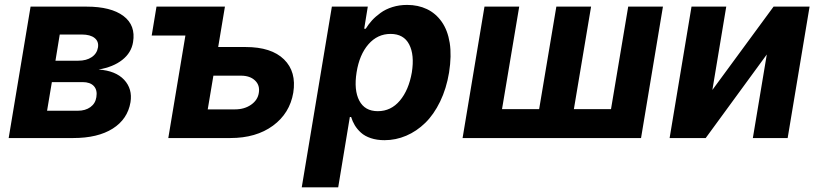

<svg xmlns="http://www.w3.org/2000/svg" viewBox="-20 -573 3395 797"><path d="M16 0 106.9 -545.5H339.1Q440.7 -545.5 492.4 -506.7Q544 -468 532.3 -398.1Q525.2 -354 487.6 -324.4Q449.9 -294.7 389.2 -284.4Q460.2 -279.5 495.4 -241.7Q530.5 -203.8 521.7 -148.8Q509.9 -78.5 448 -39.2Q386 0 284.1 0ZM175.4 -113.3H302.9Q334.5 -113.3 355.3 -128.4Q376.1 -143.5 380 -169.7Q384.9 -198.9 369.7 -215.6Q354.4 -232.2 322.8 -232.2H195.3ZM210.2 -321H305Q338.8 -321 360.6 -335.8Q382.5 -350.5 386.7 -376.1Q390.6 -400.9 372.7 -415.3Q354.8 -429.7 319.6 -429.7H228Z M885.7 -377.8H999.6Q1106.5 -377.8 1158.9 -326.5Q1211.3 -275.2 1197.4 -188.2Q1182.9 -102.6 1113.1 -51.3Q1043.3 0 936.1 0H678.6L749.6 -425.4H609.7L629.6 -545.5H913.7ZM865.8 -258.9 842.3 -119H956Q994.3 -119 1022 -138.1Q1049.7 -157.3 1054.3 -187.1Q1059.7 -218.8 1038.7 -238.8Q1017.8 -258.9 980.1 -258.9Z M1232.6 204.5 1357.6 -545.5H1506.7L1491.8 -453.8H1498.2Q1509.6 -472.3 1524.1 -488.3Q1538.7 -504.3 1559.7 -519.5Q1580.6 -534.8 1609 -543.7Q1637.4 -552.6 1670.1 -552.6Q1715.6 -552.6 1752.1 -535.2Q1788.7 -517.8 1813.6 -482.6Q1838.4 -447.4 1846.8 -394.9Q1855.1 -342.3 1844.1 -272Q1833.1 -205.3 1807 -151.5Q1780.9 -97.7 1745.2 -62.9Q1709.5 -28.1 1666.2 -9.6Q1622.9 8.9 1576 8.9Q1544.4 8.9 1519.4 0.5Q1494.3 -7.8 1478.3 -22.4Q1462.4 -36.9 1452.8 -52.9Q1443.2 -68.9 1437.5 -87.4H1432.2L1383.9 204.5ZM1460.2 -272.7Q1448.5 -198.9 1471.4 -155.2Q1494.3 -111.5 1548.3 -111.5Q1603 -111.5 1639.9 -155.4Q1676.8 -199.2 1689.6 -272.7Q1701 -345.5 1678.4 -388.8Q1655.9 -432.2 1601.2 -432.2Q1546.9 -432.2 1509.4 -389.2Q1471.9 -346.2 1460.2 -272.7Z M1991.1 -545.5H2135.3L2063.9 -120H2218L2289.4 -545.5H2433.6L2362.2 -120H2516.3L2587.7 -545.5H2731.9L2641 0H1900.2Z M2937.1 -199.6 3191.1 -545.5H3340.6L3249.6 0H3105.1L3163 -346.9L2909.4 0H2759.6L2850.5 -545.5H2994.7Z"/></svg>

Font: Karasuma Gothic
Style: Bold Italic
Weight: 700
Italic angle: 9.39998°
Designer: Rasmus Andersson / Ryoko Nishizuka
Foundry: Genbu
Version: Version 1.00